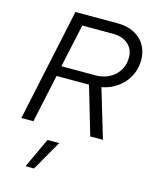

<svg xmlns="http://www.w3.org/2000/svg" viewBox="-140 -791 919 1155"><g transform="rotate(15 320.0 -213.0)"><path d="M34 0ZM34 0Q72 -176 108.5 -350Q145 -524 183 -700H446Q490 -700 525.5 -687.5Q561 -675 586.5 -652Q612 -629 626 -596Q640 -563 640 -523Q640 -481 626 -444.5Q612 -408 587 -379.5Q562 -351 527 -331Q492 -311 451 -304Q474 -228 496.5 -152Q519 -76 542 0H463Q441 -75 419 -149.5Q397 -224 375 -299H173Q157 -224 141 -149.5Q125 -75 109 0ZM435 -632H244Q230 -564 215 -497.5Q200 -431 186 -363H397Q432 -363 463 -374Q494 -385 516.5 -405.5Q539 -426 552 -454.5Q565 -483 565 -518Q565 -569 530 -600.5Q495 -632 435 -632ZM220 87H293L186 274H133Z"/></g></svg>

Font: Rosa Sans Light
Style: Italic
Weight: 300
Italic angle: -12°
Designer: Pentagram / MCKL
Foundry: Pentagram / MCKL
Version: Version 1.005;September 16, 2019;FontCreator 11.5.0.2425 64-